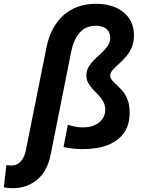

<svg xmlns="http://www.w3.org/2000/svg" viewBox="-130 -780 757 1013"><path d="M-62 212.9Q-71.8 212.9 -84 211.9Q-96.2 210.9 -109.9 208L-96.2 90.8Q-91.3 91.3 -84.5 92.3Q-77.6 93.3 -71.3 93.3Q-47.4 93.3 -31.5 81.1Q-15.6 68.8 -6.8 51.5Q2 34.2 4.9 20L115.2 -529.8Q137.2 -638.7 204.6 -699.2Q272 -759.8 376.5 -759.8Q467.8 -759.8 522.2 -714.8Q576.7 -669.9 576.7 -594.2Q576.7 -556.2 564 -527.8Q551.3 -499.5 532.7 -478.5Q514.2 -457.5 495.6 -441.2Q477.1 -424.8 464.4 -410.4Q451.7 -396 451.7 -381.3Q451.7 -367.7 461.9 -356Q472.2 -344.2 487.5 -330.3Q502.9 -316.4 518.3 -297.6Q533.7 -278.8 543.9 -251.5Q554.2 -224.1 554.2 -185.1Q554.2 -123.5 525.1 -80.8Q496.1 -38.1 440.7 -15.6Q385.3 6.8 306.2 6.8Q282.2 6.8 257.6 4.2Q232.9 1.5 205.1 -3.9L228 -122.1Q239.3 -117.7 260.7 -112.8Q282.2 -107.9 307.1 -107.9Q342.3 -107.9 368.9 -119.6Q395.5 -131.3 410.4 -152.3Q425.3 -173.3 425.3 -200.7Q425.3 -224.6 415.3 -243.2Q405.3 -261.7 390.4 -277.3Q375.5 -293 360.6 -308.6Q345.7 -324.2 335.7 -342Q325.7 -359.9 325.7 -382.3Q325.7 -407.7 338.4 -428.5Q351.1 -449.2 369.9 -467Q388.7 -484.9 407.5 -502.4Q426.3 -520 439 -539.3Q451.7 -558.6 451.7 -582Q451.7 -607.4 433.3 -625.7Q415 -644 376 -644Q321.3 -644 289.6 -606.7Q257.8 -569.3 246.1 -509.8L137.2 36.1Q120.1 123 65.9 168Q11.7 212.9 -62 212.9Z"/></svg>

Font: Reddit Sans
Style: Bold Italic
Weight: 700
Italic angle: -11.25°
Designer: Stephen Hutchings
Version: Version 1.013